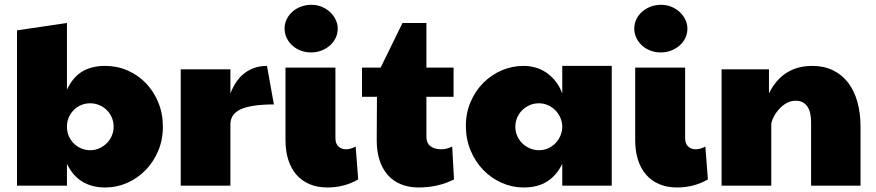

<svg xmlns="http://www.w3.org/2000/svg" viewBox="-20 -788 3720 815"><path d="M427.2 7.8Q312 7.8 264.2 -92.8V0H52.2V-659.2L264.2 -690.4V-407.2Q289.6 -461.4 329.8 -484.9Q370.1 -508.3 426.3 -508.3Q477.1 -508.3 521.7 -488.8Q566.4 -469.2 599.6 -434.6Q632.8 -399.9 652.1 -352.8Q671.4 -305.7 671.4 -250Q671.4 -194.3 651.4 -147.2Q631.3 -100.1 597.7 -65.7Q564 -31.2 519.8 -11.7Q475.6 7.8 427.2 7.8ZM264.2 -250Q264.2 -228.5 272 -210.4Q279.8 -192.4 293.5 -179Q307.1 -165.5 325 -158Q342.8 -150.4 362.8 -150.4Q383.8 -150.4 402.1 -158.7Q420.4 -167 433.8 -180.7Q447.3 -194.3 454.8 -212.4Q462.4 -230.5 462.4 -250Q462.4 -271.5 454.3 -289.8Q446.3 -308.1 432.6 -321.3Q418.9 -334.5 400.9 -342Q382.8 -349.6 362.8 -349.6Q342.3 -349.6 324.5 -342Q306.6 -334.5 293.5 -321.3Q280.3 -308.1 272.5 -290.8Q264.6 -273.4 264.2 -253.9Z M747.1 -493.7H958V-391.6Q981.9 -452.1 1021.7 -480.2Q1061.5 -508.3 1113.3 -508.3L1142.6 -344.7Q1047.4 -344.7 1002.7 -324.5Q958 -304.2 958 -259.8V0H747.1Z M1188 -667Q1188 -689 1197.5 -707.5Q1207 -726.1 1222.7 -739.5Q1238.3 -752.9 1258.8 -760.3Q1279.3 -767.6 1301.3 -767.6Q1326.7 -767.6 1347.4 -758.5Q1368.2 -749.5 1382.8 -735.1Q1397.5 -720.7 1405.5 -702.9Q1413.6 -685.1 1413.6 -667Q1413.6 -644.5 1404.3 -626Q1395 -607.4 1379.4 -594Q1363.8 -580.6 1343.5 -573Q1323.2 -565.4 1301.3 -565.4Q1277.3 -565.4 1256.6 -573.2Q1235.8 -581.1 1220.7 -595Q1205.6 -608.9 1196.8 -627.2Q1188 -645.5 1188 -667ZM1500.5 -26.4Q1441.4 7.8 1369.6 7.8Q1327.1 7.8 1293.9 -6.3Q1260.7 -20.5 1238 -46.6Q1215.3 -72.8 1203.6 -109.9Q1191.9 -147 1191.9 -192.4V-501H1403.8V-202.1Q1403.8 -178.2 1416.5 -166.3Q1429.2 -154.3 1448.7 -154.3Q1468.3 -154.3 1489.7 -166Z M1907.2 -26.4Q1839.4 7.8 1756.8 7.8Q1714.4 7.8 1681.2 -6.1Q1647.9 -20 1625.2 -46.1Q1602.5 -72.3 1590.8 -109.1Q1579.1 -146 1579.1 -192.4L1580.1 -377H1516.6V-501H1595.7L1688.5 -690.4H1790V-501H1905.3V-377H1790V-207Q1790 -180.7 1807.1 -167.5Q1824.2 -154.3 1853.5 -154.3Q1876.5 -154.3 1899.4 -166Z M2366.7 -92.8Q2343.3 -43.9 2303.2 -18.1Q2263.2 7.8 2202.6 7.8Q2153.8 7.8 2109.4 -12Q2064.9 -31.7 2031.2 -66.7Q1997.6 -101.6 1977.5 -149.4Q1957.5 -197.3 1957.5 -253.4Q1957.5 -309.1 1977.8 -356Q1998 -402.8 2032 -436.8Q2065.9 -470.7 2110.1 -489.5Q2154.3 -508.3 2202.6 -508.3Q2227.5 -508.3 2251.7 -501.7Q2275.9 -495.1 2297.6 -480.7Q2319.3 -466.3 2337.2 -444.3Q2355 -422.4 2366.7 -391.6V-508.3H2576.7V0H2366.7ZM2366.7 -253.9Q2365.7 -273.4 2357.4 -291Q2349.1 -308.6 2335.7 -321.5Q2322.3 -334.5 2304.7 -342Q2287.1 -349.6 2268.1 -349.6Q2246.6 -349.6 2228.3 -341.6Q2210 -333.5 2196.5 -320.1Q2183.1 -306.6 2175.3 -288.6Q2167.5 -270.5 2167.5 -250Q2167.5 -228.5 2175.8 -210.2Q2184.1 -191.9 2198 -178.7Q2211.9 -165.5 2230 -158Q2248 -150.4 2268.1 -150.4Q2288.6 -150.4 2306.2 -158.2Q2323.7 -166 2336.9 -179.2Q2350.1 -192.4 2357.9 -209.7Q2365.7 -227.1 2366.7 -246.1Z M2672.4 -667Q2672.4 -689 2681.9 -707.5Q2691.4 -726.1 2707 -739.5Q2722.7 -752.9 2743.2 -760.3Q2763.7 -767.6 2785.6 -767.6Q2811 -767.6 2831.8 -758.5Q2852.5 -749.5 2867.2 -735.1Q2881.8 -720.7 2889.9 -702.9Q2897.9 -685.1 2897.9 -667Q2897.9 -644.5 2888.7 -626Q2879.4 -607.4 2863.8 -594Q2848.1 -580.6 2827.9 -573Q2807.6 -565.4 2785.6 -565.4Q2761.7 -565.4 2741 -573.2Q2720.2 -581.1 2705.1 -595Q2689.9 -608.9 2681.2 -627.2Q2672.4 -645.5 2672.4 -667ZM2984.9 -26.4Q2925.8 7.8 2854 7.8Q2811.5 7.8 2778.3 -6.3Q2745.1 -20.5 2722.4 -46.6Q2699.7 -72.8 2688 -109.9Q2676.3 -147 2676.3 -192.4V-501H2888.2V-202.1Q2888.2 -178.2 2900.9 -166.3Q2913.6 -154.3 2933.1 -154.3Q2952.6 -154.3 2974.1 -166Z M3043 -493.7H3244.1V-391.6Q3273.4 -450.7 3319.6 -479.5Q3365.7 -508.3 3427.7 -508.3Q3477.5 -508.3 3515.6 -489.7Q3553.7 -471.2 3579.8 -437.3Q3606 -403.3 3619.4 -355.7Q3632.8 -308.1 3632.8 -250V0H3422.9V-270.5Q3422.9 -290 3419.2 -306.6Q3415.5 -323.2 3407.5 -335.2Q3399.4 -347.2 3387.2 -353.8Q3375 -360.4 3357.4 -360.4Q3335.9 -360.4 3317.9 -349.9Q3299.8 -339.4 3286.4 -324.2Q3272.9 -309.1 3264.6 -292.7Q3256.3 -276.4 3253.9 -264.6V0H3043Z"/></svg>

Font: Paytone One
Style: Regular
Weight: 400
Designer: vernon adams
Foundry: vernon adams
Version: 1.000